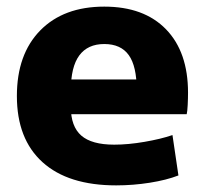

<svg xmlns="http://www.w3.org/2000/svg" viewBox="-20 -550 617 580"><path d="M331 10Q186 10 108.5 -60Q31 -130 31 -260Q31 -386 101.5 -458Q172 -530 295 -530Q415 -530 481.5 -461.5Q548 -393 548 -270Q548 -253 547 -233Q546 -213 544 -205H124V-310H414L393 -278Q393 -350 369 -383.5Q345 -417 295 -417Q245 -417 219.5 -382.5Q194 -348 194 -277V-227Q194 -168 225.5 -140.5Q257 -113 325 -113Q367 -113 416.5 -121.5Q466 -130 501 -142L519 -20Q483 -6 432.5 2Q382 10 331 10Z"/></svg>

Font: M PLUS 1 Thin ExtraBold
Style: Regular
Weight: 800
Version: Version 1.001